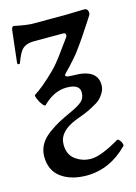

<svg xmlns="http://www.w3.org/2000/svg" viewBox="-103 -483 542 766"><g transform="rotate(-15 168.0 -100.0)"><path d="M159 226Q95 226 54.5 196.5Q14 167 14 109Q14 83 26.5 60.5Q39 38 63.5 20Q88 2 109.5 -9.5Q131 -21 164 -36Q197 -51 211 -64Q225 -77 225 -100Q225 -134 171 -134Q119 -134 73 -88Q69 -84 60 -95.5Q51 -107 45 -121.5Q39 -136 42 -138Q77 -159 133 -214Q145 -226 156 -239.5Q167 -253 174 -262.5Q181 -272 196.5 -293.5Q212 -315 221 -327Q226 -334 224 -340Q222 -346 215 -346H94Q56 -346 40 -324Q29 -309 17 -276Q16 -274 13 -273.5Q10 -273 8 -274.5Q6 -276 6 -279L21 -409Q23 -426 31 -426Q83 -415 107 -415H240Q258 -415 320 -417Q332 -417 335 -405.5Q338 -394 332 -387Q328 -380 315 -360.5Q302 -341 298 -335Q294 -329 283.5 -313Q273 -297 268 -290.5Q263 -284 253.5 -270.5Q244 -257 237.5 -249.5Q231 -242 221.5 -231Q212 -220 203 -210.5Q194 -201 184 -191Q170 -177 192 -175Q200 -174 211 -174Q309 -174 309 -108Q309 -91 300 -76Q291 -61 281 -52Q271 -43 248 -31Q225 -19 214.5 -15Q204 -11 175 0Q101 29 101 83Q101 125 129.5 145.5Q158 166 193 166Q234 166 312 120Q315 118 321 124Q327 130 330 138.5Q333 147 330 150Q255 226 159 226Z"/></g></svg>

Font: Junicode Cond Medium
Style: Regular
Weight: 500
Width: 3
Designer: Peter S. Baker
Version: Version 2.201